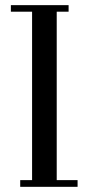

<svg xmlns="http://www.w3.org/2000/svg" viewBox="-20 -722 340 742"><path d="M22 -676.8V-702.1H245.1V-676.8H199.2V-25.9H279.8V0H58.1V-25.9H104V-676.8Z"/></svg>

Font: Dehuti Alt
Style: Bold
Weight: 700
Version: Version 1.2